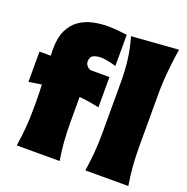

<svg xmlns="http://www.w3.org/2000/svg" viewBox="-151 -1020 1131 1161"><g transform="rotate(20 414.5 -439.5)"><path d="M80.6 0Q89.8 -60.1 95 -117.7Q100.1 -175.3 100.1 -247.6V-305.2Q100.1 -325.2 99.4 -348.9Q98.6 -372.6 97.2 -397.9L15.6 -385.3V-580.1H87.9Q86.9 -604 86.9 -621.6Q86.9 -696.3 109.9 -743.9Q132.8 -791.5 171.1 -818.1Q209.5 -844.7 256.3 -855.2Q303.2 -865.7 351.6 -865.7Q384.3 -865.7 421.9 -862.1Q459.5 -858.4 476.6 -856V-655.3Q462.4 -659.7 443.4 -664.1Q424.3 -668.5 407 -671.1Q389.6 -673.8 380.4 -673.8Q350.6 -673.8 330.1 -664.1Q309.6 -654.3 309.6 -622.6Q309.6 -610.4 318.8 -597.9Q328.1 -585.4 344.7 -580.1H465.8V-385.3Q399.9 -399.4 337.4 -405.3V-247.6Q337.4 -175.3 342 -117.7Q346.7 -60.1 356.4 0ZM522 0Q531.2 -61 536.4 -119.1Q541.5 -177.2 541.5 -250.5V-577.6Q541.5 -647.5 533.2 -716.1Q524.9 -784.7 503.9 -856.9L804.7 -879.4Q793.9 -811.5 786.4 -736.1Q778.8 -660.6 778.8 -577.6V-250.5Q778.8 -177.2 783.7 -119.1Q788.6 -61 798.3 0Z"/></g></svg>

Font: Pinar-DS3-FD Black
Style: Regular
Weight: 900
Designer: Amin Abedi
Version: Version 3.000